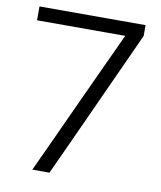

<svg xmlns="http://www.w3.org/2000/svg" viewBox="-79 -748 679 812"><g transform="rotate(10 261.0 -342.5)"><path d="M115 0Q146.5 -69 178.8 -138.2Q211 -207.5 241.5 -274.5L339 -486Q357.5 -525 375.2 -563.8Q393 -602.5 411 -641.5L424 -625.5H280.5Q217 -625.5 153.2 -625.5Q89.5 -625.5 25 -625.5V-685H480.5V-638.5Q452 -576 424.2 -515.2Q396.5 -454.5 367 -390L302.5 -248.5Q274.5 -187.5 246 -125Q217.5 -62.5 188.5 0Z"/></g></svg>

Font: Commissioner Thin Light
Style: Regular
Weight: 300
Version: Version 1.000